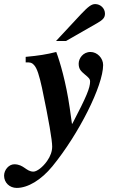

<svg xmlns="http://www.w3.org/2000/svg" viewBox="-114 -717 578 942"><path d="M239 -110 228 -188C210 -313 180 -415 162 -462C114 -450 77 -444 12 -438V-411C37 -411 41 -410 52 -399C68 -383 79 -345 92 -286C126 -124 142 -29 142 2C142 25 134 49 117 73C96 103 67 125 50 125C14 125 3 89 -44 89C-70 89 -94 116 -94 145C-94 179 -67 205 -32 205C23 205 88 166 143 99C273 -60 392 -297 392 -398C392 -432 363 -462 330 -462C293 -462 272 -430 272 -405C272 -380 281 -369 303 -351C321 -336 328 -330 328 -317C328 -286 311 -244 241 -110ZM161 -516H210L362 -603C392 -620 401 -631 401 -650C401 -676 379 -697 353 -697C335 -697 319 -685 283 -647Z"/></svg>

Font: XITS
Style: Bold Italic
Weight: 700
Italic angle: -16.33°
Designer: MicroPress Inc., with final additions and corrections provided by Coen Hoffman, Elsevier (retired)
Version: Version 1.105